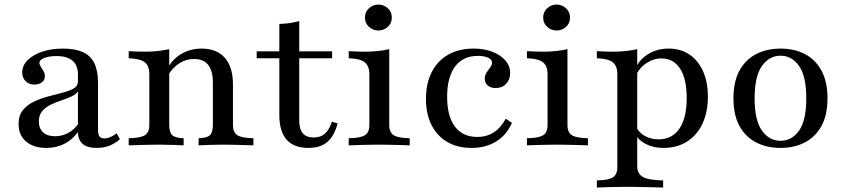

<svg xmlns="http://www.w3.org/2000/svg" viewBox="-20 -642 3733 848"><path d="M184.7 11.3Q128.2 11.3 95.2 -16.9Q62.1 -45.2 62.1 -94.4Q62.1 -132.3 81 -155.6Q100 -179 129.8 -193.1Q159.7 -207.3 193.1 -216.1Q226.6 -225 256.5 -232.7Q286.3 -240.3 305.2 -251.2Q324.2 -262.1 324.2 -281.5V-312.9Q324.2 -353.2 300.4 -373.8Q276.6 -394.4 229.8 -394.4Q196.8 -394.4 175.4 -385.9Q154 -377.4 154 -364.5Q154 -356.5 160.1 -347.2Q166.1 -337.9 172.2 -327.8Q178.2 -317.7 178.2 -305.6Q178.2 -288.7 165.3 -278.6Q152.4 -268.5 132.3 -268.5Q108.1 -268.5 93.1 -283.5Q78.2 -298.4 78.2 -321.8Q78.2 -352.4 102 -376.2Q125.8 -400 166.1 -413.7Q206.5 -427.4 258.1 -427.4Q311.3 -427.4 345.6 -412.1Q379.8 -396.8 396.4 -363.3Q412.9 -329.8 412.9 -275.8V-66.9Q412.9 -48.4 419.4 -39.5Q425.8 -30.6 440.3 -30.6Q453.2 -30.6 467.3 -36.7Q481.5 -42.7 495.2 -53.2L509.7 -27.4Q487.9 -8.1 462.9 1.6Q437.9 11.3 406.5 11.3Q325 11.3 324.2 -58.9Q299.2 -24.2 263.7 -6.5Q228.2 11.3 184.7 11.3ZM222.6 -40.3Q253.2 -40.3 279 -53.6Q304.8 -66.9 324.2 -92.7V-238.7Q315.3 -225 295.2 -215.7Q275 -206.5 250.4 -198.4Q225.8 -190.3 203.6 -179.4Q181.5 -168.5 166.5 -151.2Q151.6 -133.9 151.6 -105.6Q151.6 -75 170.2 -57.7Q188.7 -40.3 222.6 -40.3Z M857.3 0V-31.5Q893.5 -32.3 906.9 -44.8Q920.2 -57.3 920.2 -89.5V-276.6Q920.2 -329 899.6 -355.2Q879 -381.5 836.3 -381.5Q802.4 -381.5 773.4 -363.3Q744.4 -345.2 722.6 -310.5L723.4 -346Q745.2 -383.9 783.9 -405.6Q822.6 -427.4 870.2 -427.4Q937.1 -427.4 973 -386.7Q1008.9 -346 1008.9 -268.5V-89.5Q1008.9 -57.3 1028.6 -44.8Q1048.4 -32.3 1099.2 -31.5V0Q1086.3 -0.8 1064.1 -1.2Q1041.9 -1.6 1016.1 -2.4Q990.3 -3.2 966.1 -3.2Q933.9 -3.2 903.2 -2Q872.6 -0.8 857.3 0ZM548.4 0V-31.5Q600 -32.3 619.8 -44.8Q639.5 -57.3 639.5 -89.5V-313.7Q639.5 -351.6 619 -367.3Q598.4 -383.1 548.4 -384.7V-416.1Q564.5 -415.3 581.9 -414.5Q599.2 -413.7 617.7 -413.7Q649.2 -413.7 676.2 -416.5Q703.2 -419.4 727.4 -425V-89.5Q727.4 -57.3 741.1 -44.8Q754.8 -32.3 791.1 -31.5V0Q771 -0.8 741.9 -2Q712.9 -3.2 682.3 -3.2Q648.4 -3.2 612.1 -2Q575.8 -0.8 548.4 0Z M1341.9 11.3Q1278.2 11.3 1246 -25Q1213.7 -61.3 1213.7 -133.9V-384.7H1113.7V-415.3H1213.7V-536.3Q1239.5 -537.1 1261.3 -540.3Q1283.1 -543.5 1301.6 -549.2V-415.3H1446.8V-384.7H1301.6V-111.3Q1301.6 -71.8 1317.3 -53.2Q1333.1 -34.7 1366.1 -34.7Q1396 -34.7 1415.3 -52Q1434.7 -69.4 1446 -104.8L1471 -96.8Q1456.5 -41.1 1425.4 -14.9Q1394.4 11.3 1341.9 11.3Z M1520.2 0V-31.5Q1571 -32.3 1591.1 -44.4Q1611.3 -56.5 1611.3 -89.5V-313.7Q1611.3 -350 1591.5 -366.5Q1571.8 -383.1 1520.2 -384.7V-416.1Q1535.5 -415.3 1553.2 -414.5Q1571 -413.7 1589.5 -413.7Q1620.2 -413.7 1648 -416.5Q1675.8 -419.4 1699.2 -425V-89.5Q1699.2 -56.5 1719.4 -44.4Q1739.5 -32.3 1789.5 -31.5V0Q1777.4 -0.8 1755.2 -1.2Q1733.1 -1.6 1706.9 -2.4Q1680.6 -3.2 1654.8 -3.2Q1616.9 -3.2 1578.2 -2Q1539.5 -0.8 1520.2 0ZM1651.6 -507.3Q1627.4 -507.3 1609.7 -523.4Q1591.9 -539.5 1591.9 -564.5Q1591.9 -589.5 1609.7 -605.6Q1627.4 -621.8 1651.6 -621.8Q1675 -621.8 1692.7 -605.6Q1710.5 -589.5 1710.5 -564.5Q1710.5 -539.5 1692.7 -523.4Q1675 -507.3 1651.6 -507.3Z M2062.1 11.3Q2000.8 11.3 1955.6 -14.9Q1910.5 -41.1 1885.9 -89.9Q1861.3 -138.7 1861.3 -204.8Q1861.3 -273.4 1886.7 -323.4Q1912.1 -373.4 1959.3 -400.4Q2006.5 -427.4 2071 -427.4Q2118.5 -427.4 2154.8 -413.3Q2191.1 -399.2 2212.1 -375Q2233.1 -350.8 2233.1 -319.4Q2233.1 -290.3 2215.3 -271.8Q2197.6 -253.2 2169.4 -253.2Q2147.6 -253.2 2134.3 -264.5Q2121 -275.8 2121 -293.5Q2121 -309.7 2129 -321.8Q2137.1 -333.9 2145.2 -344.4Q2153.2 -354.8 2153.2 -365.3Q2153.2 -379 2135.9 -387.1Q2118.5 -395.2 2090.3 -395.2Q2025 -395.2 1989.9 -348Q1954.8 -300.8 1954.8 -214.5Q1954.8 -129 1989.1 -83.1Q2023.4 -37.1 2088.7 -37.1Q2129 -37.1 2160.5 -57.3Q2191.9 -77.4 2213.7 -117.7L2241.1 -99.2Q2217.7 -46 2171.8 -17.3Q2125.8 11.3 2062.1 11.3Z M2307.3 0V-31.5Q2358.1 -32.3 2378.2 -44.4Q2398.4 -56.5 2398.4 -89.5V-313.7Q2398.4 -350 2378.6 -366.5Q2358.9 -383.1 2307.3 -384.7V-416.1Q2322.6 -415.3 2340.3 -414.5Q2358.1 -413.7 2376.6 -413.7Q2407.3 -413.7 2435.1 -416.5Q2462.9 -419.4 2486.3 -425V-89.5Q2486.3 -56.5 2506.5 -44.4Q2526.6 -32.3 2576.6 -31.5V0Q2564.5 -0.8 2542.3 -1.2Q2520.2 -1.6 2494 -2.4Q2467.7 -3.2 2441.9 -3.2Q2404 -3.2 2365.3 -2Q2326.6 -0.8 2307.3 0ZM2438.7 -507.3Q2414.5 -507.3 2396.8 -523.4Q2379 -539.5 2379 -564.5Q2379 -589.5 2396.8 -605.6Q2414.5 -621.8 2438.7 -621.8Q2462.1 -621.8 2479.8 -605.6Q2497.6 -589.5 2497.6 -564.5Q2497.6 -539.5 2479.8 -523.4Q2462.1 -507.3 2438.7 -507.3Z M2616.1 186.3V154.8Q2666.9 154 2686.7 141.5Q2706.5 129 2706.5 96.8V-313.7Q2706.5 -351.6 2685.9 -367.3Q2665.3 -383.1 2616.1 -384.7V-416.1Q2631.5 -415.3 2648.8 -414.5Q2666.1 -413.7 2685.5 -413.7Q2746 -413.7 2794.4 -425V91.9Q2794.4 125.8 2820.2 139.9Q2846 154 2908.9 154.8V186.3Q2893.5 185.5 2867.3 185.1Q2841.1 184.7 2810.9 183.9Q2780.6 183.1 2751.6 183.1Q2709.7 183.1 2672.6 184.3Q2635.5 185.5 2616.1 186.3ZM2910.5 11.3Q2865.3 11.3 2831.5 -6.5Q2797.6 -24.2 2783.9 -53.2L2789.5 -82.3Q2801.6 -56.5 2828.2 -41.5Q2854.8 -26.6 2888.7 -26.6Q2948.4 -26.6 2980.6 -73.8Q3012.9 -121 3012.9 -209.7Q3012.9 -293.5 2983.9 -338.7Q2954.8 -383.9 2900.8 -383.9Q2865.3 -383.9 2833.5 -362.1Q2801.6 -340.3 2787.1 -304.8L2783.1 -329Q2797.6 -373.4 2838.3 -400.4Q2879 -427.4 2933.1 -427.4Q2986.3 -427.4 3025 -401.2Q3063.7 -375 3085.1 -327.4Q3106.5 -279.8 3106.5 -215.3Q3106.5 -146 3082.3 -95.2Q3058.1 -44.4 3014.1 -16.5Q2970.2 11.3 2910.5 11.3Z M3427.4 11.3Q3367.7 11.3 3320.6 -12.5Q3273.4 -36.3 3246.4 -84.7Q3219.4 -133.1 3219.4 -207.3Q3219.4 -282.3 3246.4 -331Q3273.4 -379.8 3320.6 -403.6Q3367.7 -427.4 3427.4 -427.4Q3487.9 -427.4 3534.3 -403.6Q3580.6 -379.8 3607.7 -331Q3634.7 -282.3 3634.7 -207.3Q3634.7 -133.1 3607.7 -84.7Q3580.6 -36.3 3533.9 -12.5Q3487.1 11.3 3427.4 11.3ZM3427.4 -20.2Q3477.4 -20.2 3509.3 -65.3Q3541.1 -110.5 3541.1 -207.3Q3541.1 -304.8 3509.3 -350.4Q3477.4 -396 3427.4 -396Q3377.4 -396 3345.2 -350.4Q3312.9 -304.8 3312.9 -207.3Q3312.9 -110.5 3345.2 -65.3Q3377.4 -20.2 3427.4 -20.2Z"/></svg>

Font: Playfair 12pt Medium
Style: Regular
Weight: 500
Designer: Claus Eggers Sørensen
Foundry: Claus Eggers Sørensen
Version: Version 2.000;gftools[0.9.28]